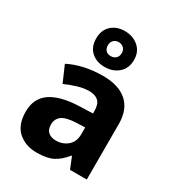

<svg xmlns="http://www.w3.org/2000/svg" viewBox="-199 -961 1002 1092"><g transform="rotate(30 301.5 -415.0)"><path d="M320 -557Q423 -557 478 -508Q533 -459 533 -364V0H423L393 -74H389Q354 -30 315 -10Q276 10 208 10Q135 10 87 -32.5Q39 -75 39 -162Q39 -248 101 -291.5Q163 -335 285 -340L376 -343V-358Q376 -405 354.5 -424Q333 -443 295 -443Q259 -443 219.5 -431Q180 -419 142 -402L96 -508Q140 -531 196.5 -544Q253 -557 320 -557ZM321 -250Q253 -247 226.5 -226.5Q200 -206 200 -170Q200 -136 219 -120Q238 -104 269 -104Q314 -104 345.5 -131Q377 -158 377 -207V-252ZM300 -605Q246 -605 212 -636Q178 -667 178 -722Q178 -777 212 -808.5Q246 -840 300 -840Q353 -840 389.5 -808.5Q426 -777 426 -723Q426 -668 390 -636.5Q354 -605 300 -605ZM300 -676Q320 -676 333 -688.5Q346 -701 346 -722Q346 -743 333 -755.5Q320 -768 300 -768Q281 -768 268 -755.5Q255 -743 255 -722Q255 -701 266.5 -688.5Q278 -676 300 -676Z"/></g></svg>

Font: Noto Sans Oriya
Style: Bold
Weight: 700
Designer: Amélie Bonet and Sol Matas
Foundry: Google LLC
Version: Version 2.006; ttfautohint (v1.8.4.7-5d5b)